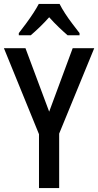

<svg xmlns="http://www.w3.org/2000/svg" viewBox="-20 -960 501 980"><path d="M231 -390 351 -714H461L282 -278V0H179V-275L0 -714H110ZM284 -940Q295 -918 312.5 -891Q330 -864 350 -838Q370 -812 386 -791V-780H325Q303 -799 279 -822Q255 -845 231 -872Q207 -845 182 -821Q157 -797 137 -780H76V-791Q94 -814 113.5 -840.5Q133 -867 150 -893Q167 -919 178 -940Z"/></svg>

Font: Noto Sans Bengali Condensed Medium
Style: Regular
Weight: 500
Width: 3
Designer: Jelle Bosma - Monotype Design Team
Foundry: Monotype Imaging Inc.
Version: Version 2.003